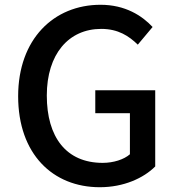

<svg xmlns="http://www.w3.org/2000/svg" viewBox="-20 -770 741 804"><path d="M398 14C498 14 581 -24 630 -73V-392H379V-296H524V-124C499 -102 455 -88 410 -88C257 -88 176 -196 176 -370C176 -543 267 -649 404 -649C475 -649 520 -619 557 -583L619 -657C575 -704 505 -750 401 -750C205 -750 56 -606 56 -367C56 -125 201 14 398 14Z"/></svg>

Font: Noto Sans JP Medium
Style: Regular
Weight: 500
Designer: Ryoko NISHIZUKA 西塚涼子 (kana, bopomofo & ideographs); Paul D. Hunt (Latin, Greek & Cyrillic); Sandoll Communications 산돌커뮤니
Foundry: Adobe
Version: Version 2.004;hotconv 1.0.118;makeotfexe 2.5.65603